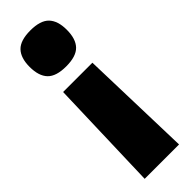

<svg xmlns="http://www.w3.org/2000/svg" viewBox="-254 -569 774 774"><g transform="rotate(-45 133.0 -181.5)"><path d="M218 -287 232 193H36L51 -287ZM239 -454Q239 -402 214.5 -376.5Q190 -351 133 -351Q76 -351 51.5 -376.5Q27 -402 27 -454Q27 -505 51.5 -530.5Q76 -556 133 -556Q190 -556 214.5 -530.5Q239 -505 239 -454Z"/></g></svg>

Font: Georama ExtraCondensed Thin ExtraBold
Style: Regular
Weight: 800
Version: Version 1.001